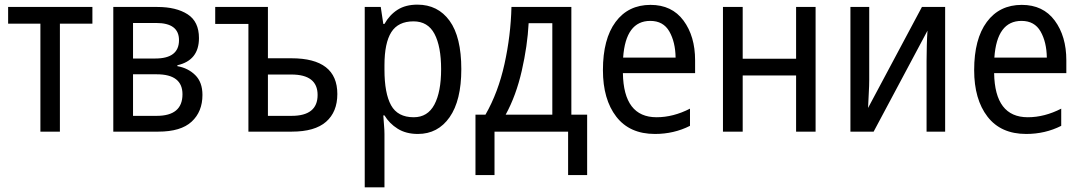

<svg xmlns="http://www.w3.org/2000/svg" viewBox="-20 -567 4658 827"><path d="M378 -537H15V-465H154V0H238V-465H378Z M658 -537H468V0H662Q759 0 805.5 -43Q852 -86 852 -158Q852 -213 821 -243.5Q790 -274 744 -282V-286Q837 -307 837 -403Q837 -474 788 -505.5Q739 -537 658 -537ZM649 -315H553V-468H653Q751 -468 751 -394Q751 -315 649 -315ZM655 -68H553V-247H655Q766 -247 766 -161Q766 -68 655 -68Z M907 -537V-464H1050V0H1237Q1336 0 1384.5 -42.5Q1433 -85 1433 -162Q1433 -316 1235 -316H1134V-537ZM1348 -158Q1348 -68 1236 -68H1134V-246H1235Q1348 -246 1348 -158Z M1880 -269Q1880 -171 1851 -116.5Q1822 -62 1762 -62Q1693 -62 1664.5 -113.5Q1636 -165 1636 -267V-286Q1636 -382 1665.5 -428.5Q1695 -475 1761 -475Q1823 -475 1851.5 -421Q1880 -367 1880 -269ZM1636 -464H1631L1620 -537H1551V240H1636V10Q1636 -7 1634 -29Q1632 -51 1631 -70H1636Q1657 -35 1693 -12.5Q1729 10 1780 10Q1866 10 1916.5 -62Q1967 -134 1967 -269Q1967 -408 1916.5 -477.5Q1866 -547 1778 -547Q1727 -547 1692.5 -525Q1658 -503 1636 -464Z M2359 -73H2158Q2203 -155 2227.5 -262.5Q2252 -370 2257 -467H2359ZM2183 -537Q2180 -414 2153 -291.5Q2126 -169 2071 -73H2028V187H2110V0H2427V187H2509V-73H2441V-537Z M2577 -265Q2577 -139 2634.5 -64.5Q2692 10 2801 10Q2883 10 2952 -25V-99Q2880 -62 2808 -62Q2666 -62 2663 -252H2974V-307Q2974 -411 2924 -478.5Q2874 -546 2782 -546Q2686 -546 2631.5 -472.5Q2577 -399 2577 -265ZM2890 -319H2664Q2675 -477 2781 -477Q2837 -477 2863 -431.5Q2889 -386 2890 -319Z M3094 -537V0H3179V-242H3409V0H3493V-537H3409V-314H3179V-537Z M3643 -537V0H3743L3975 -435Q3973 -409 3972 -370.5Q3971 -332 3971 -305V0H4051V-537H3951L3719 -102Q3720 -129 3722 -164Q3724 -199 3724 -223V-537Z M4176 -265Q4176 -139 4233.5 -64.5Q4291 10 4400 10Q4482 10 4551 -25V-99Q4479 -62 4407 -62Q4265 -62 4262 -252H4573V-307Q4573 -411 4523 -478.5Q4473 -546 4381 -546Q4285 -546 4230.5 -472.5Q4176 -399 4176 -265ZM4489 -319H4263Q4274 -477 4380 -477Q4436 -477 4462 -431.5Q4488 -386 4489 -319Z"/></svg>

Font: Noto Sans UI SemiCondensed
Style: Regular
Weight: 400
Width: 4
Designer: Monotype Design Team
Foundry: Monotype Imaging Inc.
Version: 1.001